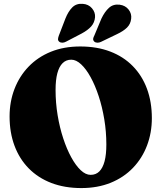

<svg xmlns="http://www.w3.org/2000/svg" viewBox="-20 -962 843 1002"><path d="M398.5 -719.5Q486 -719.5 555.2 -693Q624.5 -666.5 673 -617Q721.5 -567.5 747 -498.8Q772.5 -430 772.5 -345.5Q772.5 -269 747.2 -202.5Q722 -136 674 -86Q626 -36 557.8 -8.2Q489.5 19.5 404.5 19.5Q317.5 19.5 248.2 -7Q179 -33.5 130.2 -83Q81.5 -132.5 55.8 -201.2Q30 -270 30 -354.5Q30 -431 55.5 -497.5Q81 -564 129 -614Q177 -664 245.2 -691.8Q313.5 -719.5 398.5 -719.5ZM535 -208Q535 -275 524.2 -339.5Q513.5 -404 495 -460.2Q476.5 -516.5 453 -559.2Q429.5 -602 403.5 -626.2Q377.5 -650.5 352 -650.5Q325 -650.5 306.8 -632.5Q288.5 -614.5 279.2 -579.5Q270 -544.5 270 -492.5Q270 -425 280.8 -360.5Q291.5 -296 310 -239.8Q328.5 -183.5 352 -140.8Q375.5 -98 401.2 -73.8Q427 -49.5 453 -49.5Q480.5 -49.5 498.5 -67.5Q516.5 -85.5 525.8 -120.5Q535 -155.5 535 -208ZM321.5 -865.5Q336 -902 357 -923.2Q378 -944.5 411.5 -942Q442 -940 460 -918.8Q478 -897.5 476 -872Q473.5 -844 456 -824.2Q438.5 -804.5 406 -787L324.5 -744.5Q315.5 -739.5 305.5 -739.2Q295.5 -739 289 -744.5Q282 -750.5 282.8 -758.5Q283.5 -766.5 287 -776ZM509.5 -865.5Q526.5 -901 548.8 -921.2Q571 -941.5 604.5 -937.5Q634.5 -933.5 651.2 -912Q668 -890.5 664.5 -864Q661.5 -836.5 642.8 -818Q624 -799.5 590 -783.5L507 -743.5Q498 -739 488 -739.2Q478 -739.5 472 -745Q465 -752 466.2 -760Q467.5 -768 472.5 -777Z"/></svg>

Font: Fraunces Black
Style: Regular
Weight: 900
Version: Version 1.000;[b76b70a41]